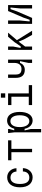

<svg xmlns="http://www.w3.org/2000/svg" viewBox="1636 -2364 929 4240"><g transform="rotate(-90 2100.0 -244.5)"><path d="M83 -268C83 -83 172 12 305 12C414 12 502 -73 507 -203H433C430 -114 381 -61 295 -61C212 -61 156 -125 157 -268C157 -410 212 -477 295 -477C380 -477 427 -419 431 -345H505C500 -460 418 -550 305 -550C172 -550 83 -453 83 -268Z M858 0H932V-457H1120V-530H680V-457H858Z M1297 200H1371V-30L1339 -165H1375C1399 -52 1470 12 1560 12C1672 12 1748 -93 1748 -272C1748 -452 1672 -552 1560 -552C1474 -552 1408 -503 1377 -394H1341L1371 -505V-530H1281L1297 -390ZM1544 -479C1624 -479 1674 -404 1674 -272C1674 -141 1624 -61 1544 -61C1464 -61 1413 -144 1413 -272C1413 -404 1464 -479 1544 -479Z M1900 -73V0H2340V-73H2157V-530H1900V-457H2083V-73ZM2062 -689V-593H2158V-689Z M2904 0V-530H2830V-390C2830 -291 2779 -234 2698 -234C2614 -234 2574 -268 2574 -360V-530H2500V-360C2500 -235 2554 -161 2678 -161C2759 -161 2810 -209 2832 -267H2869L2830 -81V0Z M3118 -530V0H3192V-154L3300 -296L3348 -182L3449 0H3540L3332 -335L3498 -530H3408L3288 -387L3196 -252H3160L3192 -419V-530Z M4107 -530H3976L3830 -189L3783 -54H3746L3767 -266V-530H3693V0H3824L3968 -333L4017 -476H4054L4033 -264V0H4107Z"/></g></svg>

Font: Fliege Mono Light
Style: Regular
Weight: 300
Version: Version 0.020;Glyphs 3.3 (3306)